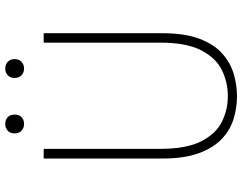

<svg xmlns="http://www.w3.org/2000/svg" viewBox="-116 -797 926 734"><g transform="rotate(-90 347.0 -430.0)"><path d="M346 13Q302 13 259.5 0Q217 -13 183 -45Q149 -77 128.5 -132.5Q108 -188 108 -272V-726H145V-280Q145 -181 173.5 -124.5Q202 -68 248 -45Q294 -22 346 -22Q400 -22 446.5 -45Q493 -68 522 -124.5Q551 -181 551 -280V-726H587V-272Q587 -188 566.5 -132.5Q546 -77 511 -45Q476 -13 433 0Q390 13 346 13ZM240 -801Q225 -801 214.5 -810.5Q204 -820 204 -837Q204 -854 214.5 -863.5Q225 -873 240 -873Q256 -873 266 -863.5Q276 -854 276 -837Q276 -820 266 -810.5Q256 -801 240 -801ZM452 -801Q437 -801 426.5 -810.5Q416 -820 416 -837Q416 -854 426.5 -863.5Q437 -873 452 -873Q467 -873 477.5 -863.5Q488 -854 488 -837Q488 -820 477.5 -810.5Q467 -801 452 -801Z"/></g></svg>

Font: Shanggu Sans SC VF
Style: Regular
Weight: 250
Designer: GuiWonder
Version: Version 1.021